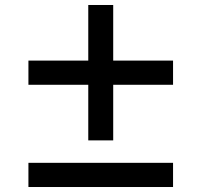

<svg xmlns="http://www.w3.org/2000/svg" viewBox="-20 -750 808 770"><path d="M334 -187V-410H94V-507H334V-730H434V-507H674V-410H434V-187ZM94 0V-97H674V0Z"/></svg>

Font: M PLUS 1 Thin Medium
Style: Regular
Weight: 500
Version: Version 1.001